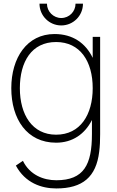

<svg xmlns="http://www.w3.org/2000/svg" viewBox="-20 -764 640 1049"><path d="M314.6 -625C380.2 -625 433.3 -678.1 433.3 -743.8H392.7C392.7 -701 358.3 -665.6 314.6 -665.6C271.9 -665.6 236.5 -701 236.5 -743.8H195.8C195.8 -678.1 249 -625 314.6 -625ZM486.5 -562.5V-447.9C447.9 -528.1 378.1 -578.1 278.1 -578.1C127.1 -578.1 41.7 -447.9 41.7 -282.3C41.7 -113.5 127.1 15.6 286.5 15.6C377.1 15.6 443.8 -32.3 482.3 -108.3V-31.3C482.3 135.4 438.5 220.8 287.5 220.8C217.7 220.8 142.7 191.7 105.2 114.6L66.7 140.6C117.7 235.4 206.3 265.6 287.5 265.6C432.3 265.6 505.2 202.1 521.9 65.6C526 34.4 527.1 3.1 527.1 -31.3V-562.5ZM286.5 -28.1C156.2 -28.1 88.5 -137.5 88.5 -282.3C88.5 -426 152.1 -534.4 286.5 -534.4C417.7 -534.4 486.5 -429.2 486.5 -282.3C486.5 -137.5 418.8 -28.1 286.5 -28.1Z"/></svg>

Font: Manrope3 Thin
Style: Regular
Weight: 100
Width: 4
Designer: Mikhail Sharanda
Foundry: Mikhail Sharanda
Version: Version 3.000;PS 003.000;hotconv 1.0.88;makeotf.lib2.5.64775